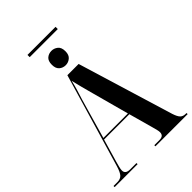

<svg xmlns="http://www.w3.org/2000/svg" viewBox="-280 -1101 1218 1218"><g transform="rotate(-45 329.5 -492.0)"><path d="M206 -964V-984H458V-964ZM332 -766Q307 -766 289 -781.5Q271 -797 271 -830Q271 -865 289 -880Q307 -895 332 -895Q355 -895 374 -880Q393 -865 393 -830Q393 -797 374 -781.5Q355 -766 332 -766ZM4 0V-10H38Q66 -10 80.5 -25.5Q95 -41 108 -84L294 -714H395L591 -70Q602 -36 615 -23Q628 -10 652 -10H659V0H370V-10H413Q436 -10 445 -18.5Q454 -27 454 -43Q454 -52 450.5 -66Q447 -80 443 -95L397 -261H170L126 -110Q120 -89 115.5 -71Q111 -53 111 -42Q111 -10 153 -10H210V0ZM174 -271H394L326 -522Q316 -559 306 -596.5Q296 -634 288 -669Q281 -637 270.5 -602.5Q260 -568 250 -536Z"/></g></svg>

Font: Noto Serif Display Condensed
Style: Bold
Weight: 700
Width: 3
Designer: Monotype Design Team
Foundry: Monotype Imaging Inc.
Version: Version 2.009